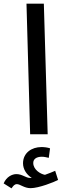

<svg xmlns="http://www.w3.org/2000/svg" viewBox="-78 -735 343 1051"><path d="M87 0H183L162 -715H67ZM-15 296C-5 282 1 273 15 273C32 273 55 295 89 295C135 295 220 261 240 250L224 200C207 207 189 215 168 222C144 218 104 194 104 157C104 136 121 123 151 123C164 123 176 126 189 129L196 77C182 72 164 70 149 70C95 70 48 102 48 159C48 193 69 222 96 239C92 239 89 239 86 239C64 239 43 218 12 218C-12 218 -43 233 -58 269Z"/></svg>

Font: Noto Sans Arabic SemCond Med
Style: Regular
Weight: 500
Width: 4
Designer: Monotype Design Team, Nadine Chahine, Nizar Qandah and Khaled Hosny
Foundry: Monotype Imaging Inc.
Version: Version 2.012